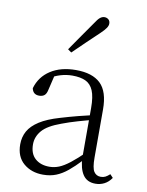

<svg xmlns="http://www.w3.org/2000/svg" viewBox="-90 -867 726 946"><g transform="rotate(10 273.0 -394.5)"><path d="M191 14Q133 14 94 -19Q55 -52 55 -114Q55 -151 71.5 -180.5Q88 -210 125.5 -234Q163 -258 225 -276Q268 -289 312.5 -300.5Q357 -312 397 -321V-297Q357 -287 315.5 -275Q274 -263 237 -249Q170 -225 143.5 -194Q117 -163 117 -125Q117 -78 144 -54Q171 -30 215 -30Q240 -30 263.5 -39.5Q287 -49 316.5 -72Q346 -95 386 -134L392 -89H373Q341 -55 313 -32Q285 -9 256 2.5Q227 14 191 14ZM453 13Q411 13 390.5 -17.5Q370 -48 368 -102V-106V-350Q368 -407 355 -437.5Q342 -468 316 -480Q290 -492 250 -492Q220 -492 190 -483Q160 -474 128 -454L164 -482L145 -402Q141 -382 131 -374Q121 -366 105 -366Q74 -366 68 -397Q85 -456 136 -489Q187 -522 263 -522Q345 -522 386 -482.5Q427 -443 427 -354V-113Q427 -61 439 -43Q451 -25 473 -25Q486 -25 496 -30Q506 -35 518 -46L533 -30Q518 -8 497.5 2.5Q477 13 453 13ZM206 -616Q233 -655 259 -692.5Q285 -730 309 -764Q323 -786 333.5 -794.5Q344 -803 356 -803Q367 -803 375.5 -796Q384 -789 384 -775Q384 -765 376 -753Q368 -741 348 -722Q320 -696 288.5 -665.5Q257 -635 224 -603Z"/></g></svg>

Font: Noto Serif JP ExtraLight ExtraLight
Style: Regular
Weight: 250
Version: Version 2.003-H1;hotconv 1.1.1;makeotfexe 2.6.0